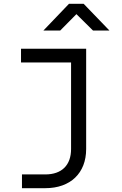

<svg xmlns="http://www.w3.org/2000/svg" viewBox="-20 -805 640 1005"><path d="M207 -645H295L380 -731L467 -645H553L418 -785H341ZM95 180H217C349 180 431 101 431 -25V-550H90V-478H352V-25C352 60 303 108 217 108H95Z"/></svg>

Font: JetBrains Mono Light
Style: Regular
Weight: 336
Monospace: yes
Designer: Philipp Nurullin, Konstantin Bulenkov
Foundry: JetBrains
Version: Version 2.305